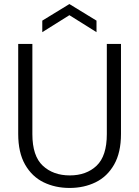

<svg xmlns="http://www.w3.org/2000/svg" viewBox="-20 -917 688 949"><path d="M324 12Q253 12 195.5 -16Q138 -44 104 -103.5Q70 -163 70 -255V-700H140V-254Q140 -146 191.5 -98Q243 -50 325 -50Q407 -50 457.5 -98Q508 -146 508 -254V-700H578V-255Q578 -163 544 -103.5Q510 -44 452.5 -16Q395 12 324 12ZM189 -758V-815L323 -897L457 -815V-758L323 -842Z"/></svg>

Font: DM Sans Light
Style: Regular
Weight: 300
Designer: Colophon Foundry, Jonny Pinhorn
Foundry: Colophon Foundry
Version: Version 4.004; ttfautohint (v1.8.4.7-5d5b)